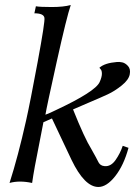

<svg xmlns="http://www.w3.org/2000/svg" viewBox="-20 -730 547 765"><path d="M497 -434Q493 -412 465 -389.5Q437 -367 409 -354Q381 -341 333.5 -321Q286 -301 271 -294Q317 -179 344 -136Q353 -121 361.5 -104.5Q370 -88 373 -82.5Q376 -77 381.5 -73Q387 -69 397 -68Q422 -66 440.5 -92.5Q459 -119 469 -149L492 -141Q473 -71 439 -28Q405 15 372 15Q317 15 265 -93L187 -258L153 -243Q147 -210 136.5 -158Q126 -106 119 -68Q112 -30 108 -1Q57 -12 18 -1Q52 -107 84 -250Q100 -321 130 -483Q160 -645 157 -659Q154 -677 117 -677L123 -705Q139 -702 186 -702Q233 -702 262 -710Q246 -664 206 -484Q166 -304 161 -273Q178 -279 202 -291Q360 -365 377 -403Q386 -423 386 -436Q386 -449 381 -454L376 -460Q397 -479 446 -483Q455 -484 467 -481.5Q479 -479 490 -467Q501 -455 497 -434Z"/></svg>

Font: GFS Artemisia
Style: Italic
Weight: 400
Italic angle: -12°
Designer: Takis Katsoulidis and George D. Matthiopoulos
Foundry: George Matthiopoulos and Takis Katsoulidis
Version: Version 1.0